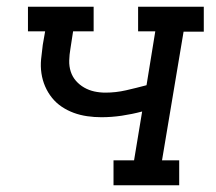

<svg xmlns="http://www.w3.org/2000/svg" viewBox="-20 -550 640 570"><path d="M317 0V-74H378L402 -219Q372 -211 341.5 -206.5Q311 -202 281 -202Q260 -202 239 -205Q218 -208 199 -215Q180 -222 163.5 -233Q147 -244 134.5 -259.5Q122 -275 114 -293.5Q106 -312 103 -332.5Q100 -353 102 -374Q104 -395 107 -417L114 -457H63V-530H258V-457H197L189 -405Q186 -388 185.5 -370.5Q185 -353 190 -337.5Q195 -322 205.5 -310Q216 -298 230 -290Q244 -282 260 -278.5Q276 -275 293 -275Q324 -275 354.5 -282Q385 -289 415 -297L441 -457H390V-530H585V-456H525L461 -74H512V0Z"/></svg>

Font: Iosevka Curly Slab ExObl
Style: Regular
Weight: 400
Width: 7
Italic angle: -9°
Monospace: yes
Designer: Belleve Invis
Foundry: Belleve Invis
Version: Version 11.1.0; ttfautohint (v1.8.3)